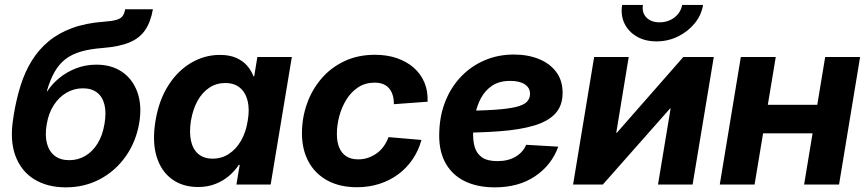

<svg xmlns="http://www.w3.org/2000/svg" viewBox="-20 -766 3603 797"><path d="M253.4 11.7Q176.3 11.7 121.8 -22Q67.4 -55.7 43.7 -120.1Q20 -184.6 35.2 -276.4L37.6 -292.5Q48.3 -356.4 65.9 -412.1Q83.5 -467.8 111.8 -513.7Q140.1 -559.6 181.2 -594Q222.2 -628.4 279.1 -649.4Q335.9 -670.4 410.6 -675.8Q445.3 -678.2 463.4 -683.6Q481.4 -689 489 -699.5Q496.6 -710 499.5 -727.5H614.7Q605.5 -674.8 582.5 -641.1Q559.6 -607.4 517.3 -589.8Q475.1 -572.3 407.2 -566.9Q355 -563 317.1 -552.2Q279.3 -541.5 252.4 -521Q225.6 -500.5 206.8 -467.8Q188 -435.1 174.3 -387.2H176.3Q196.3 -418 227.1 -442.9Q257.8 -467.8 296.6 -482.7Q335.4 -497.6 379.9 -497.6Q443.4 -497.6 487.3 -467.3Q531.2 -437 550.5 -382.8Q569.8 -328.6 558.1 -256.3Q544.9 -178.2 502.4 -117.7Q460 -57.1 395.8 -22.7Q331.5 11.7 253.4 11.7ZM267.6 -101.1Q303.7 -101.1 333.7 -118.7Q363.8 -136.2 384.8 -169.9Q405.8 -203.6 413.6 -251Q421.9 -298.3 413.6 -331.5Q405.3 -364.7 382.6 -382.1Q359.9 -399.4 324.2 -399.4Q288.1 -399.4 256.8 -381.6Q225.6 -363.8 203.6 -330.3Q181.6 -296.9 173.8 -249.5Q166 -203.6 175 -170.2Q184.1 -136.7 207.5 -118.9Q231 -101.1 267.6 -101.1Z M802.7 10.3Q737.8 10.3 692.9 -22.9Q647.9 -56.2 629.6 -117.7Q611.3 -179.2 625.5 -264.6Q639.6 -350.1 678.7 -411.4Q717.8 -472.7 773.7 -505.4Q829.6 -538.1 892.6 -538.1Q932.1 -538.1 959.7 -526.1Q987.3 -514.2 1005.1 -494.1Q1022.9 -474.1 1032.2 -449.2H1035.2L1048.3 -529.3H1191.4L1103.5 0H961.4L975.1 -81.5H971.2Q954.1 -55.7 929.4 -34.9Q904.8 -14.2 873 -2Q841.3 10.3 802.7 10.3ZM862.8 -107.4Q899.9 -107.4 929.9 -127Q960 -146.5 980.5 -181.9Q1001 -217.3 1008.3 -264.6Q1016.6 -312.5 1007.8 -347.7Q999 -382.8 975.6 -402.1Q952.1 -421.4 915 -421.4Q878.4 -421.4 849.1 -402.1Q819.8 -382.8 800.3 -347.9Q780.8 -313 772.5 -264.6Q765.1 -216.8 772.9 -181.2Q780.8 -145.5 803.7 -126.5Q826.7 -107.4 862.8 -107.4Z M1461.4 11.2Q1390.6 11.2 1339.4 -16.6Q1288.1 -44.4 1260.7 -95Q1233.4 -145.5 1233.4 -212.9Q1233.4 -275.4 1253.7 -333.7Q1273.9 -392.1 1313.2 -438.5Q1352.5 -484.9 1408.9 -511.7Q1465.3 -538.6 1536.6 -538.6Q1586.4 -538.6 1627.2 -524.7Q1668 -510.7 1697.3 -485.1Q1726.6 -459.5 1741.7 -423.8Q1756.8 -388.2 1754.9 -343.8L1615.2 -333.5Q1615.2 -353 1610.6 -369.4Q1606 -385.7 1596.4 -397.7Q1586.9 -409.7 1571.8 -416.3Q1556.6 -422.9 1535.2 -422.9Q1496.1 -422.9 1466.8 -403.6Q1437.5 -384.3 1418 -352.8Q1398.4 -321.3 1388.4 -283.7Q1378.4 -246.1 1378.4 -210Q1378.4 -177.7 1387.9 -154.1Q1397.5 -130.4 1417.2 -117.4Q1437 -104.5 1466.8 -104.5Q1489.3 -104.5 1508.8 -111.3Q1528.3 -118.2 1544.9 -130.4Q1561.5 -142.6 1573.5 -159.7Q1585.4 -176.8 1592.8 -196.8L1729.5 -185.1Q1717.3 -140.6 1692.6 -104.5Q1668 -68.4 1633.1 -42.5Q1598.1 -16.6 1554.7 -2.7Q1511.2 11.2 1461.4 11.2Z M2033.7 11.7Q1960 11.7 1906.7 -15.1Q1853.5 -42 1826.4 -94.7Q1799.3 -147.5 1803.7 -224.1Q1806.6 -292.5 1830.6 -350.1Q1854.5 -407.7 1896 -450.2Q1937.5 -492.7 1992.7 -516.1Q2047.9 -539.6 2113.3 -539.6Q2170.9 -539.6 2216.6 -521.2Q2262.2 -502.9 2288.8 -467.5Q2315.4 -432.1 2315.4 -380.9Q2315.4 -327.6 2285.4 -294.9Q2255.4 -262.2 2197.3 -244.9Q2139.2 -227.5 2054.9 -221.2Q1970.7 -214.8 1861.8 -214.8L1877 -306.2Q1970.2 -306.2 2029.5 -310.1Q2088.9 -314 2121.8 -322Q2154.8 -330.1 2167.5 -343.8Q2180.2 -357.4 2180.2 -376.5Q2180.2 -401.4 2158.7 -415.8Q2137.2 -430.2 2098.1 -430.2Q2052.2 -430.2 2022.7 -410.2Q1993.2 -390.1 1976.3 -358.4Q1959.5 -326.7 1952.4 -290Q1945.3 -253.4 1944.3 -220.2Q1942.4 -185.5 1950 -157.7Q1957.5 -129.9 1979.7 -113.5Q2002 -97.2 2044.4 -97.2Q2089.8 -97.2 2120.6 -115.7Q2151.4 -134.3 2164.1 -165L2297.4 -157.2Q2270 -81.1 2201.7 -34.7Q2133.3 11.7 2033.7 11.7Z M2855 0H2711.4L2763.7 -315.4H2761.2L2482.4 0H2358.9L2446.3 -529.3H2589.8L2538.1 -214.8H2540.5L2816.4 -529.3H2942.9ZM2705.1 -594.2Q2657.7 -594.2 2623 -614.5Q2588.4 -634.8 2572 -668.9Q2555.7 -703.1 2562.5 -745.6H2648.9Q2643.6 -713.9 2663.1 -693.6Q2682.6 -673.3 2718.3 -673.3Q2741.7 -673.3 2761.7 -682.6Q2781.7 -691.9 2794.9 -708.3Q2808.1 -724.6 2811.5 -745.6H2898.4Q2891.6 -703.1 2863.5 -668.9Q2835.4 -634.8 2794.2 -614.5Q2752.9 -594.2 2705.1 -594.2Z M3412.6 -331.1 3393.1 -212.4H3107.4L3127 -331.1ZM3200.2 -529.3 3112.3 0H2967.8L3055.2 -529.3ZM3550.3 -529.3 3462.9 0H3317.9L3405.3 -529.3Z"/></svg>

Font: Inter 24pt
Style: Bold Italic
Weight: 700
Italic angle: -9.3988°
Version: Version 4.001;git-66647c0bb